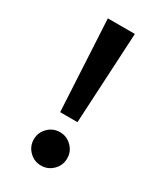

<svg xmlns="http://www.w3.org/2000/svg" viewBox="-179 -767 706 835"><g transform="rotate(30 174.0 -350.0)"><path d="M173.8 0Q139.2 0 114.6 -24.6Q90 -49.2 90 -83.8Q90 -118.2 114.6 -142.9Q139.2 -167.5 173.8 -167.5Q208.2 -167.5 232.9 -142.9Q257.5 -118.2 257.5 -83.8Q257.5 -49.2 232.9 -24.6Q208.2 0 173.8 0ZM105.9 -700H241.6L217.2 -243H130.3Z"/></g></svg>

Font: Space Cowgirl
Style: Regular
Weight: 400
Designer: Valery Marier
Foundry: Valery Marier
Version: Version 1.000